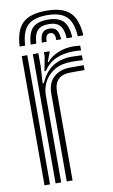

<svg xmlns="http://www.w3.org/2000/svg" viewBox="-89 -832 516 878"><g transform="rotate(-10 169.0 -392.5)"><path d="M190.8 -785.2Q265.5 -785.2 299.9 -752.6Q334.2 -720 338.5 -644.8H312.8Q309.2 -709 280.9 -736.8Q252.5 -764.5 190.8 -764.5Q128.5 -764.5 100 -736.8Q71.5 -709 68.5 -644.8H42.8Q46.5 -720 80.8 -752.6Q115 -785.2 190.8 -785.2ZM190.8 -743.8Q239.2 -743.8 261.8 -720.8Q284.2 -697.8 287 -644.8H261.2Q259 -686.5 242.6 -704.8Q226.2 -723 190.8 -723Q155 -723 138.5 -704.8Q122 -686.5 120 -644.8H94.2Q97 -697.8 119.2 -720.8Q141.5 -743.8 190.8 -743.8ZM190.8 -702Q213 -702 223.4 -688.8Q233.8 -675.5 235.5 -644.8H213Q213.5 -664.2 207.4 -672.8Q201.2 -681.2 190.8 -681.2Q180.2 -681.2 174.1 -672.8Q168 -664.2 168.2 -644.8H145.8Q147.2 -675.5 157.6 -688.8Q168 -702 190.8 -702ZM96 0V-600H121.8V-538L117 -461.2H123Q144.8 -511.5 181.1 -534.6Q217.5 -557.8 268.5 -557.8Q282 -557.8 296 -557.1Q310 -556.5 316.2 -556V-533.5Q308.8 -534 293.4 -534.6Q278 -535.2 263.8 -535.2Q217.2 -535.2 185.6 -516.5Q154 -497.8 138 -468Q122 -438.2 122 -405.2V0ZM44.5 0V-600H70.2V0ZM147.8 0V-407.5Q147.8 -457.2 177.1 -483.8Q206.5 -510.2 252 -510.2Q268.2 -510.2 284.8 -510.2Q301.2 -510.2 316.2 -510.2V-487.5Q301.5 -487.8 284.2 -487.6Q267 -487.5 252 -487.5Q212.2 -487.5 193.5 -467.9Q174.8 -448.2 174.8 -410.2V0ZM134.8 -514 147.5 -580.2V-600H173L173.5 -596L156.8 -552.5H161.5Q180.2 -576.2 213.2 -589.6Q246.2 -603 280.5 -603Q288.2 -603 297.9 -602.5Q307.5 -602 316.2 -600.8V-578.5Q308.8 -579.5 300.4 -580Q292 -580.5 282.2 -580.5Q235.8 -580.5 200.6 -565.2Q165.5 -550 141 -514Z"/></g></svg>

Font: Big Shoulders Inline Display Thin ExtraBold
Style: Regular
Weight: 800
Version: Version 2.002